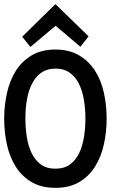

<svg xmlns="http://www.w3.org/2000/svg" viewBox="-36 -884 602 915"><path d="M-16.1 -318.8Q-16.1 -382.8 -2.4 -442.4Q11.2 -502 40 -547.4Q68.8 -592.8 115.5 -620.4Q162.1 -647.9 228 -647.9Q293.9 -647.9 340.6 -620.4Q387.2 -592.8 416.5 -547.4Q445.8 -502 459 -442.4Q472.2 -382.8 472.2 -318.8Q472.2 -254.9 459 -195.6Q445.8 -136.2 417 -90.1Q388.2 -43.9 341.6 -16.4Q294.9 11.2 228 11.2Q161.1 11.2 114.5 -16.4Q67.9 -43.9 38.8 -90.1Q9.8 -136.2 -3.2 -195.6Q-16.1 -254.9 -16.1 -318.8ZM85 -318.8Q85 -275.9 91.6 -232.9Q98.1 -189.9 114 -156Q129.9 -122.1 157.5 -101.1Q185.1 -80.1 228 -80.1Q271 -80.1 298.6 -101.1Q326.2 -122.1 342 -156Q357.9 -189.9 364.5 -232.9Q371.1 -275.9 371.1 -318.8Q371.1 -361.8 364.5 -404.3Q357.9 -446.8 342 -481Q326.2 -515.1 298.1 -536.1Q270 -557.1 228 -557.1Q158.2 -557.1 121.6 -494.1Q85 -431.2 85 -318.8ZM386.2 -710.9 347.2 -661.1 229 -761.2 108.9 -660.2 69.8 -709 228 -864.3Z"/></svg>

Font: Anonymous Pro
Style: Bold
Weight: 700
Monospace: yes
Designer: Mark Simonson
Version: Version 1.003